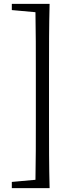

<svg xmlns="http://www.w3.org/2000/svg" viewBox="-20 -798 384 991"><path d="M200 -778H41V-746L163 -735C165 -634 165 -533 165 -433V-172C165 -71 165 32 163 130L41 141V173H236C233 59 233 -58 233 -172V-433C233 -549 233 -665 236 -778Z"/></svg>

Font: NameLogos Serif 2
Style: Regular
Weight: 500
Version: Version 0.1